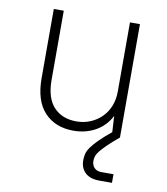

<svg xmlns="http://www.w3.org/2000/svg" viewBox="-80 -567 724 834"><g transform="rotate(10 282.5 -150.0)"><path d="M415 200Q373 200 351.5 179.5Q330 159 330 125Q330 110 333.5 96Q337 82 348.5 66Q360 50 380 30Q400 10 433 -17L429 -88Q406 -43 363 -18.5Q320 6 265 6Q185 6 137.5 -44.5Q90 -95 90 -195V-500H134V-195Q134 -115 171 -75.5Q208 -36 271 -36Q304 -36 332.5 -48Q361 -60 382 -81Q403 -102 414.5 -131Q426 -160 426 -195V-500H470V0Q439 26 420.5 44Q402 62 391.5 75Q381 88 377.5 98.5Q374 109 374 120Q374 139 385.5 150.5Q397 162 415 162H470V200Z"/></g></svg>

Font: Retni Sans Light
Style: Regular
Weight: 300
Designer: Vitaly Kuzmin
Foundry: ParaType Ltd.
Version: Version 1.00;March 2, 2019;FontCreator 11.5.0.2425 64-bit; t